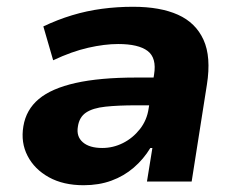

<svg xmlns="http://www.w3.org/2000/svg" viewBox="-20 -536 702 567"><path d="M227 11Q167 11 124.5 -12.5Q82 -36 61.5 -75.5Q41 -115 49 -163Q57 -212 94.5 -243.5Q132 -275 203.5 -291Q275 -307 382 -307H455L443 -225H382Q329 -225 291.5 -221Q254 -217 234 -203.5Q214 -190 210 -162Q205 -133 224.5 -116Q244 -99 282 -99Q314 -99 343 -113.5Q372 -128 393 -154.5Q414 -181 419 -216L435 -316Q443 -365 416 -385.5Q389 -406 329 -406Q289 -406 240.5 -395Q192 -384 137 -358L108 -458Q150 -478 193 -491Q236 -504 281 -510Q326 -516 373 -516Q453 -516 505.5 -492.5Q558 -469 581 -418.5Q604 -368 591 -286L546 0H414L430 -99H424Q404 -66 375 -41Q346 -16 309 -2.5Q272 11 227 11Z"/></svg>

Font: Nunito Sans 6pt ExtraBold
Style: Italic
Weight: 800
Italic angle: -9°
Version: Version 3.101;gftools[0.9.27]